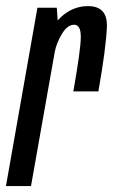

<svg xmlns="http://www.w3.org/2000/svg" viewBox="-52 -624 379 644"><path d="M194 -317.5H278Q304 -465 306.5 -534.2Q309 -603.5 243 -603.5Q192.5 -603.5 152.5 -566.8Q112.5 -530 101 -464L131.5 -449Q137 -479 155.5 -510Q174 -541 197 -541Q219.5 -541 219 -498.5Q218.5 -456 194 -317.5ZM-32 0H52L144 -519.5L138.5 -598H73.5Z"/></svg>

Font: Anybody ExtraCondensed
Style: Italic
Weight: 400
Width: 2
Italic angle: -10°
Version: Version 1.113;gftools[0.9.25]